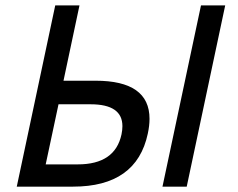

<svg xmlns="http://www.w3.org/2000/svg" viewBox="-20 -696 886 716"><path d="M252.4 0H42.5L186 -675.8H276.4L216.8 -395H336.4Q537.6 -395 537.6 -252.9Q537.6 -227.5 531.2 -197.8Q489.3 0 252.4 0ZM270 -83Q409.2 -83 433.1 -194.8Q436.5 -211.4 436.5 -225.6Q436.5 -307.1 317.9 -307.1H198.2L150.4 -83ZM676.3 0H585.9L729.5 -675.8H819.8Z"/></svg>

Font: Cadman
Style: Italic
Weight: 400
Italic angle: -12°
Designer: Paul James MIller
Foundry: High-Logic / Made with FontCreator
Version: Version 2.114;March 28, 2021;FontCreator 13.0.0.2683 64-bit